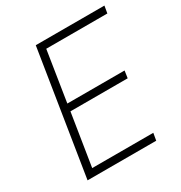

<svg xmlns="http://www.w3.org/2000/svg" viewBox="-166 -826 895 947"><g transform="rotate(-30 281.5 -352.5)"><path d="M60 0 172 -705H563L556 -664H208L163 -378H489L483 -337H157L110 -41H458L451 0Z"/></g></svg>

Font: Nunito Sans 10pt SemiCondensed ExtraLight
Style: Italic
Weight: 250
Width: 4
Italic angle: -9°
Designer: Vernon Adams
Foundry: Vernon Adams
Version: Version 3.101;gftools[0.9.27]